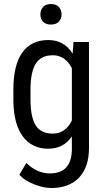

<svg xmlns="http://www.w3.org/2000/svg" viewBox="-20 -740 533 968"><path d="M47.4 -288.1V-229.5C48.7 -152.3 64.6 -93.2 95.2 -52C125.8 -10.8 168.5 9.8 223.1 9.8C274.6 9.8 314.3 -10.9 342.3 -52.2V16.6C340.3 95.1 303.4 134.3 231.4 134.3C188.2 134.3 148.6 116.7 112.8 81.5L77.6 141.1C93.9 160 118.2 175.9 150.6 188.7C183 201.6 212.2 208 238.3 208C298.2 208 344.9 190.5 378.4 155.5C411.9 120.5 428.7 70.3 428.7 4.9V-528.3H350.6L346.2 -469.2C318.2 -515.1 277.3 -538.1 223.6 -538.1C166 -538.1 122.2 -517 92.3 -474.9C62.3 -432.7 47.4 -370.4 47.4 -288.1ZM133.8 -238.8V-291.5C134.1 -349.1 143.1 -391.8 160.6 -419.7C178.2 -447.5 206.9 -461.4 246.6 -461.4C287.9 -461.4 319.8 -439.8 342.3 -396.5V-132.3C320.8 -88.4 288.6 -66.4 245.6 -66.4C205.9 -66.4 177.3 -80.3 159.9 -108.2C142.5 -136 133.8 -179.5 133.8 -238.8ZM183.6 -667.5C183.6 -652.8 188.1 -640.6 197 -630.9C206 -621.1 219.2 -616.2 236.8 -616.2C254.4 -616.2 267.7 -621.1 276.9 -630.9C286 -640.6 290.5 -652.8 290.5 -667.5C290.5 -682.1 286 -694.5 276.9 -704.6C267.7 -714.7 254.4 -719.7 236.8 -719.7C219.2 -719.7 206 -714.7 197 -704.6C188.1 -694.5 183.6 -682.1 183.6 -667.5Z"/></svg>

Font: Roboto Condensed
Style: Regular
Weight: 400
Designer: Google
Version: Version 2.134; 2016